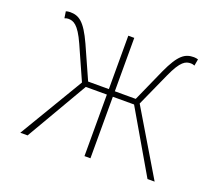

<svg xmlns="http://www.w3.org/2000/svg" viewBox="-122 -913 1244 1088"><g transform="rotate(20 500.0 -369.5)"><path d="M95 0H139L355 -371H482V0H518V-371H646L862 0H905L674 -387L765 -589C810 -689 838 -700 870 -700C877 -700 886 -698 892 -695L899 -735C892 -737 883 -739 874 -739C821 -739 785 -717 732 -601L644 -404H518V-726H482V-404H357L269 -601C216 -717 180 -739 127 -739C117 -739 108 -737 102 -735L108 -695C115 -698 124 -700 130 -700C161 -700 191 -689 236 -589L326 -387Z"/></g></svg>

Font: Harano Aji Gothic CN ExtraLight
Style: Regular
Weight: 250
Foundry: Masamichi Hosoda
Version: HaranoAjiGothicCN-ExtraLight version 20230610;ttx 4.39.4